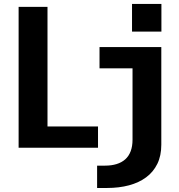

<svg xmlns="http://www.w3.org/2000/svg" viewBox="-20 -734 890 954"><path d="M72.5 0V-700H216V-105.5H467V0ZM462.5 200V89H502Q534 89 559.2 81.2Q584.5 73.5 602.2 57.8Q620 42 629.2 17.5Q638.5 -7 638.5 -40V-394.5H474.5V-500H781.5V-15Q781.5 39.5 761.8 80Q742 120.5 706.2 147Q670.5 173.5 621 186.8Q571.5 200 512 200ZM636 -714.5H782V-577H636Z"/></svg>

Font: Trispace Thin SemiBold
Style: Regular
Weight: 600
Version: Version 1.210